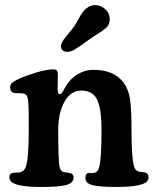

<svg xmlns="http://www.w3.org/2000/svg" viewBox="-20 -723 605 750"><path d="M321.8 -564Q286.6 -538.1 271.5 -529.3Q256.3 -520.5 242.2 -520.5Q231.4 -520.5 224.9 -526.1Q218.3 -531.7 218.3 -541.5Q218.3 -545.9 219.7 -550.5Q221.2 -555.2 222.9 -558.8Q224.6 -562.5 229.2 -568.8Q233.9 -575.2 236.8 -578.9Q239.7 -582.5 247.3 -591.6Q254.9 -600.6 258.8 -605.5Q272 -621.6 283.7 -643.3Q295.4 -665 300.8 -672.4Q324.2 -703.1 350.6 -703.1Q373.5 -703.1 391.1 -687.3Q408.7 -671.4 408.7 -647.9Q408.7 -626 393.6 -613.3Q382.8 -604 358.2 -588.4Q333.5 -572.8 321.8 -564ZM92.3 -212.4V-248Q92.3 -273.9 92 -288.3Q91.8 -302.7 91.1 -316.4Q90.3 -330.1 89.1 -336.2Q87.9 -342.3 85.4 -347.4Q83 -352.5 79.8 -354.5Q76.7 -356.4 71.3 -357.4Q63 -359.4 51.5 -358.9Q40 -358.4 35.2 -359.9Q28.3 -361.3 23.9 -366.9Q19.5 -372.6 19.5 -380.4Q19.5 -391.1 26.4 -398.2Q33.2 -405.3 52.7 -414.6Q81.5 -427.7 122.3 -439.9Q163.1 -452.1 187.5 -452.1Q197.8 -452.1 201.9 -447.5Q206.1 -442.9 206.1 -431.6Q206.1 -422.4 205.6 -407.7Q205.1 -393.1 205.1 -376Q205.1 -355 213.4 -355Q214.8 -355 216.1 -355.5Q217.3 -356 218.3 -356.4Q219.2 -356.9 220.5 -358.4Q221.7 -359.9 222.4 -360.8Q223.1 -361.8 224.4 -364Q225.6 -366.2 226.3 -367.4Q227.1 -368.7 228.8 -371.8Q230.5 -375 231.4 -376.5Q250.5 -412.1 280.5 -431.2Q310.5 -450.2 345.2 -450.2Q425.8 -450.2 462.9 -399.9Q482.9 -372.6 488.3 -333.5Q493.7 -294.4 493.7 -211.4Q493.7 -106.9 503.4 -73.7Q507.8 -57.1 522 -52.7Q527.3 -51.3 535.2 -50.8Q543 -50.3 546.9 -49.3Q560.1 -45.4 560.1 -31.7Q560.1 -20 552 -12.2Q543.9 -4.4 515.6 1.5Q487.3 7.3 438 7.3Q367.2 7.3 340.3 0Q313.5 -7.3 313.5 -27.3Q313.5 -44.9 325.2 -46.9Q328.1 -47.4 337.2 -47.1Q346.2 -46.9 349.1 -48.3Q356 -50.3 359.9 -54.2Q363.8 -58.1 366.7 -68.4Q376.5 -98.6 376.5 -210.9Q376.5 -251 373.5 -277.3Q370.6 -303.7 362.5 -325.9Q354.5 -348.1 338.4 -358.6Q322.3 -369.1 297.4 -369.1Q256.3 -369.1 231.9 -325.7Q207.5 -282.2 207.5 -215.8Q207.5 -92.3 212.9 -70.8Q216.8 -52.7 231.4 -50.3Q236.8 -49.3 244.1 -48.6Q251.5 -47.9 255.4 -46.4Q260.3 -45.4 263.9 -40.8Q267.6 -36.1 267.6 -30.3Q267.6 -9.3 241 -1Q214.4 7.3 140.6 7.3Q74.7 7.3 45.7 -2Q16.6 -11.2 16.6 -29.8Q16.6 -44.4 28.3 -47.4Q32.2 -48.8 43 -48.8Q53.7 -48.8 58.1 -49.8Q75.2 -54.2 81.1 -71.8Q92.3 -103 92.3 -212.4Z"/></svg>

Font: Cooper* SemiBold
Style: Regular
Weight: 600
Designer: Owen Earl
Foundry: indestructible type*
Version: Version 0.001